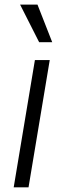

<svg xmlns="http://www.w3.org/2000/svg" viewBox="-20 -803 272 823"><path d="M38.7 0 129.6 -545.5H193.2L102.3 0ZM147.7 -622.2 66.1 -783.4H140.6L203.8 -622.2Z"/></svg>

Font: Karasuma Gothic
Style: Light Italic
Weight: 300
Italic angle: 9.39998°
Designer: Rasmus Andersson / Ryoko Nishizuka
Foundry: rsms
Version: Version 1.00